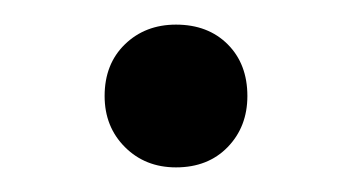

<svg xmlns="http://www.w3.org/2000/svg" viewBox="-20 -429 286 156"><path d="M123 -293Q98 -293 81.5 -309.5Q65 -326 65 -351Q65 -377 81.5 -393Q98 -409 123 -409Q149 -409 165 -393Q181 -377 181 -351Q181 -326 165 -309.5Q149 -293 123 -293Z"/></svg>

Font: Roboto Serif 144pt
Style: Regular
Weight: 400
Version: Version 1.008